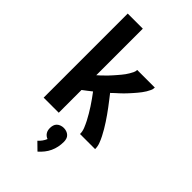

<svg xmlns="http://www.w3.org/2000/svg" viewBox="-293 -829 1187 1187"><g transform="rotate(45 300.0 -236.0)"><path d="M79 0V-735H211V-328Q221 -336 230 -345Q239 -354 248.5 -363Q258 -372 267 -381.5Q276 -391 284.5 -400.5Q293 -410 301.5 -420Q310 -430 318.5 -440Q327 -450 334.5 -460.5Q342 -471 348.5 -482Q355 -493 361 -505Q367 -517 367 -530H521Q521 -516 515 -503Q509 -490 501.5 -477.5Q494 -465 485.5 -454Q477 -443 468 -432Q459 -421 449.5 -410.5Q440 -400 430.5 -389.5Q421 -379 411 -369Q401 -359 390.5 -349.5Q380 -340 369.5 -330.5Q359 -321 349 -311Q363 -293 377 -275Q391 -257 404.5 -239Q418 -221 431 -202.5Q444 -184 456.5 -165Q469 -146 480.5 -126.5Q492 -107 502.5 -86.5Q513 -66 521 -44.5Q529 -23 529 0H397Q397 -23 388 -45Q379 -67 368.5 -87.5Q358 -108 346 -128Q334 -148 321.5 -167.5Q309 -187 295.5 -205.5Q282 -224 268 -243Q254 -232 240 -221Q226 -210 211 -199V0ZM288 263 240 216Q252 205 261.5 192Q271 179 277 164Q268 161 260.5 155Q253 149 248 141Q243 133 241 124Q239 115 239 105Q239 93 242.5 81Q246 69 255 60.5Q264 52 276 48Q288 44 300 44Q312 44 324 48Q336 52 345 60.5Q354 69 357.5 81Q361 93 361 105Q361 128 356.5 150Q352 172 342.5 192.5Q333 213 319 230.5Q305 248 288 263Z"/></g></svg>

Font: Iosevka Curly XBdEx
Style: Regular
Weight: 800
Width: 7
Monospace: yes
Designer: Belleve Invis
Foundry: Belleve Invis
Version: Version 11.1.0; ttfautohint (v1.8.3)